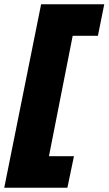

<svg xmlns="http://www.w3.org/2000/svg" viewBox="-40 -762 512 906"><path d="M452 -742 422 -593H303L191 -25H309L278 124H-20L154 -742Z"/></svg>

Font: TypoPRO Montserrat Alternates
Style: Italic
Weight: 800
Italic angle: -11.3°
Designer: Julieta Ulanovsky
Foundry: Julieta Ulanovsky
Version: Version 6.001